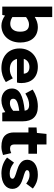

<svg xmlns="http://www.w3.org/2000/svg" viewBox="958 -1704 758 2714"><g transform="rotate(90 1337.0 -347.0)"><path d="M191 0 200 -39C243 -7 294 12 343 12C475 12 581 -89 581 -254C581 -401 506 -503 361 -503C311 -503 263 -486 219 -459L221 -509V-706H73V0ZM221 -336C260 -365 293 -378 326 -378C396 -378 428 -337 428 -251C428 -155 376 -113 316 -113C289 -113 257 -120 221 -143Z M941 12C1016 12 1079 -11 1128 -43L1140 -51L1087 -149L1073 -141C1039 -119 1002 -107 958 -107C882 -107 829 -141 813 -208H1146L1149 -219C1153 -232 1154 -251 1154 -272C1154 -404 1079 -503 923 -503C783 -503 665 -403 665 -245C665 -85 778 12 941 12ZM926 -384C986 -384 1017 -358 1022 -304H812C828 -358 874 -384 926 -384Z M1398 12C1462 12 1516 -11 1565 -43L1573 0H1695V-289C1695 -423 1629 -503 1485 -503C1390 -503 1313 -472 1258 -437L1246 -429L1302 -326L1316 -334C1359 -360 1410 -380 1461 -380C1520 -380 1540 -355 1545 -317C1328 -295 1231 -243 1231 -136C1231 -49 1298 12 1398 12ZM1546 -240V-154C1509 -124 1478 -108 1440 -108C1399 -108 1376 -122 1376 -156C1376 -190 1406 -222 1546 -240Z M2053 12C2094 12 2130 2 2158 -7L2171 -11L2144 -127L2127 -120C2115 -115 2096 -110 2082 -110C2043 -110 2022 -126 2022 -174V-370H2153V-491H2022V-625H1873L1859 -490L1782 -485V-370H1852V-167C1852 -65 1899 12 2053 12Z M2218 -59C2269 -18 2345 12 2429 12C2574 12 2650 -56 2650 -143C2650 -239 2565 -272 2493 -295C2425 -314 2385 -327 2385 -350C2385 -369 2400 -386 2452 -386C2492 -386 2530 -371 2563 -347L2575 -338L2645 -432L2634 -441C2592 -473 2534 -503 2450 -503C2316 -503 2238 -441 2238 -352C2238 -265 2320 -228 2395 -206C2461 -186 2507 -171 2507 -146C2507 -124 2489 -105 2433 -105C2380 -105 2335 -124 2291 -157L2278 -166L2207 -68Z"/></g></svg>

Font: Falling Sky
Style: Bd+
Weight: 400
Designer: Paul D. Hunt
Foundry: Adobe Systems Incorporated
Version: Version 1.02